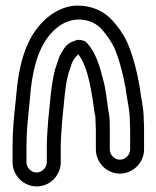

<svg xmlns="http://www.w3.org/2000/svg" viewBox="-20 -587 561 689"><path d="M447 -123V-51C447 -31 430 -14 410 -14C391 -14 374 -31 374 -51V-123C374 -143 374 -172 369 -188C364 -223 360 -266 350 -302C338 -350 322 -403 290 -435C283 -442 270 -444 261 -444C255 -444 249 -441 245 -439C218 -433 206 -406 202 -400C198 -394 193 -385 190 -375L177 -336V-335C163 -283 159 -210 153 -156C151 -128 148 -91 148 -63V-5C148 15 130 32 111 32C92 32 75 15 75 -5V-63C75 -120 81 -169 87 -228C96 -353 124 -442 190 -492C209 -506 232 -515 259 -517C301 -517 327 -502 346 -481C364 -460 378 -440 390 -416C408 -374 422 -320 431 -269C437 -220 446 -195 446 -151C446 -141 447 -131 447 -123ZM323 -147C323 -138 324 -129 324 -123V-51C324 -4 362 36 410 36C457 36 497 -3 497 -51V-123C497 -132 497 -140 496 -152C496 -202 486 -234 481 -276V-277C471 -333 457 -388 436 -436C421 -468 404 -490 384 -513C355 -545 313 -567 258 -567C218 -567 184 -549 160 -532C74 -467 47 -360 37 -232C31 -175 25 -123 25 -63V-5C25 42 64 82 112 82C160 82 198 42 198 -5V-63C198 -87 201 -125 203 -152C209 -206 213 -279 225 -321L237 -358C244 -374 248 -380 261 -392C298 -344 309 -255 320 -178C320 -177 322 -172 322 -171C322 -164 323 -157 323 -147Z"/></svg>

Font: Blanket
Style: BdOutline
Weight: 700
Foundry: Cannot Into Space Fonts
Version: Version 0.9